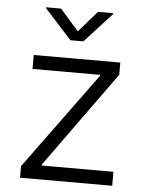

<svg xmlns="http://www.w3.org/2000/svg" viewBox="-54 -805 650 849"><g transform="rotate(5 271.0 -380.5)"><path d="M66.9 0H476.1V-62H157.7V-66.4L464.4 -491.7V-545.9H80.1V-483.9H379.9V-479.5L66.9 -51.3ZM182.6 -760.7H116.2V-756.8L235.8 -625H293.5L414.1 -756.8V-760.7H346.7L265.1 -667Z"/></g></svg>

Font: Raveo Light
Style: Regular
Weight: 300
Designer: Jakub Foglar, Rasmus Andersson (Inter)
Foundry: Jakubfoglar.com
Version: Version 1.100;Glyphs 3.2.3 (3260)